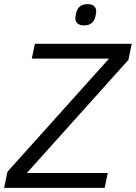

<svg xmlns="http://www.w3.org/2000/svg" viewBox="-35 -910 658 930"><path d="M372 -787C405 -787 422 -804 428 -834C430 -845 431 -850 431 -855C431 -878 415 -890 389 -890C356 -890 339 -873 333 -843C331 -832 330 -827 330 -822C330 -799 346 -787 372 -787ZM487 -72H95L587 -620L603 -698H134L119 -626H493L1 -78L-15 0H472Z"/></svg>

Font: LVC Sans
Style: Italic
Weight: 400
Italic angle: -11.31°
Designer: Mike Abbink, Paul van der Laan, Pieter van Rosmalen
Foundry: Bold Monday
Version: Version 3.0